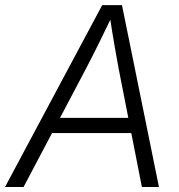

<svg xmlns="http://www.w3.org/2000/svg" viewBox="-46 -748 717 768"><path d="M-25.9 0 362.8 -727.5H441.9L589.8 0H521.5L427.7 -478Q420.4 -517.6 411.4 -569.8Q402.3 -622.1 391.1 -696.3H408.7Q373.5 -623.5 347.7 -571.3Q321.8 -519 300.3 -478L48.3 0ZM136.2 -215.8 146.5 -276.4H509.3L499 -215.8Z"/></svg>

Font: Inter 24pt Light
Style: Italic
Weight: 300
Italic angle: -9.3988°
Designer: Rasmus Andersson
Foundry: rsms
Version: Version 4.001;git-66647c0bb